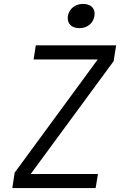

<svg xmlns="http://www.w3.org/2000/svg" viewBox="-20 -962 640 982"><path d="M386 -818C427 -818 457 -843 463 -880C469 -917 447 -942 405 -942C364 -942 334 -917 327 -880C322 -843 344 -818 386 -818ZM43 0H469L481 -72H137L561 -649L574 -730H163L152 -658H480L55 -79Z"/></svg>

Font: JetBrains Mono Light
Style: Italic
Weight: 336
Italic angle: -9°
Monospace: yes
Designer: Philipp Nurullin, Konstantin Bulenkov
Foundry: JetBrains
Version: Version 2.305